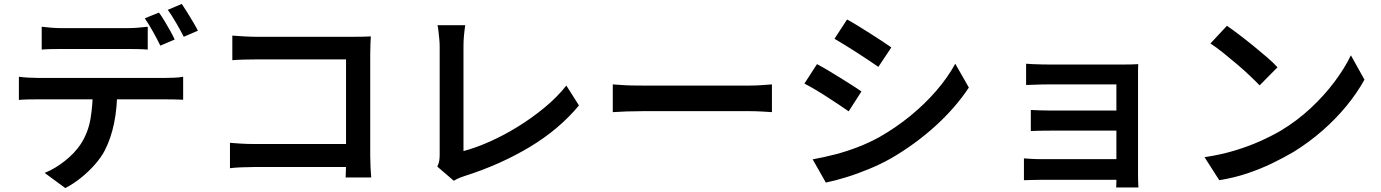

<svg xmlns="http://www.w3.org/2000/svg" viewBox="-20 -884 7020 976"><path d="M192 -748Q216 -745 243 -743Q270 -741 294 -741Q313 -741 347 -741Q381 -741 422 -741Q463 -741 503.5 -741Q544 -741 577 -741Q610 -741 627 -741Q652 -741 679 -743Q706 -745 731 -748V-632Q706 -634 679 -634.5Q652 -635 627 -635Q610 -635 577 -635Q544 -635 503.5 -635Q463 -635 422 -635Q381 -635 347 -635Q313 -635 295 -635Q270 -635 242 -634.5Q214 -634 192 -632ZM76 -494Q97 -491 121.5 -489.5Q146 -488 169 -488Q182 -488 221 -488Q260 -488 315 -488Q370 -488 433.5 -488Q497 -488 560.5 -488Q624 -488 679.5 -488Q735 -488 773.5 -488Q812 -488 824 -488Q840 -488 866 -489Q892 -490 911 -494V-377Q893 -378 868.5 -378.5Q844 -379 824 -379Q812 -379 773.5 -379Q735 -379 679.5 -379Q624 -379 560.5 -379Q497 -379 433.5 -379Q370 -379 315 -379Q260 -379 221 -379Q182 -379 169 -379Q147 -379 121.5 -378.5Q96 -378 76 -376ZM576 -432Q576 -336 560 -258Q544 -180 512 -118Q494 -84 463.5 -49Q433 -14 394.5 17.5Q356 49 312 72L207 -5Q261 -27 310.5 -66.5Q360 -106 390 -151Q428 -209 440 -280Q452 -351 452 -432ZM788 -820Q801 -803 816 -778Q831 -753 845 -728Q859 -703 868 -683L795 -652Q780 -683 758 -722.5Q736 -762 716 -791ZM904 -864Q917 -845 932.5 -820Q948 -795 962.5 -770.5Q977 -746 986 -728L914 -697Q898 -729 875.5 -767.5Q853 -806 833 -834Z M1161 -703Q1188 -701 1221.5 -699Q1255 -697 1281 -697H1781Q1802 -697 1827 -697.5Q1852 -698 1865 -699Q1864 -682 1863 -657Q1862 -632 1862 -611V-93Q1862 -67 1863.5 -34Q1865 -1 1867 18H1737Q1738 -1 1738.5 -27Q1739 -53 1739 -80V-582H1281Q1250 -582 1215.5 -581Q1181 -580 1161 -578ZM1149 -158Q1172 -156 1204 -154Q1236 -152 1269 -152H1808V-35H1273Q1243 -35 1207.5 -33.5Q1172 -32 1149 -29Z M2203 -37Q2211 -54 2213 -67.5Q2215 -81 2215 -98Q2215 -116 2215 -155.5Q2215 -195 2215 -248Q2215 -301 2215 -359.5Q2215 -418 2215 -474.5Q2215 -531 2215 -576.5Q2215 -622 2215 -649Q2215 -666 2213 -686Q2211 -706 2209 -724.5Q2207 -743 2204 -756H2345Q2341 -730 2338.5 -703Q2336 -676 2336 -649Q2336 -626 2336 -589.5Q2336 -553 2336 -508.5Q2336 -464 2336 -416Q2336 -368 2336 -321Q2336 -274 2336 -233Q2336 -192 2336 -161Q2336 -130 2336 -116Q2400 -133 2471.5 -165Q2543 -197 2614 -241Q2685 -285 2748.5 -337.5Q2812 -390 2859 -449L2923 -348Q2822 -226 2671.5 -136Q2521 -46 2341 11Q2332 14 2317.5 19.5Q2303 25 2287 35Z M3095 -455Q3112 -454 3138.5 -452Q3165 -450 3194 -449.5Q3223 -449 3249 -449Q3272 -449 3308 -449Q3344 -449 3388 -449Q3432 -449 3479.5 -449Q3527 -449 3574.5 -449Q3622 -449 3664 -449Q3706 -449 3738.5 -449Q3771 -449 3790 -449Q3826 -449 3855.5 -451.5Q3885 -454 3904 -455V-314Q3887 -315 3854.5 -317Q3822 -319 3790 -319Q3772 -319 3739 -319Q3706 -319 3663.5 -319Q3621 -319 3574 -319Q3527 -319 3479.5 -319Q3432 -319 3388 -319Q3344 -319 3308 -319Q3272 -319 3249 -319Q3207 -319 3164.5 -317.5Q3122 -316 3095 -314Z M4286 -785Q4310 -772 4341 -753Q4372 -734 4404 -713.5Q4436 -693 4464.5 -674.5Q4493 -656 4511 -643L4445 -544Q4425 -558 4396.5 -577Q4368 -596 4337 -616Q4306 -636 4276 -654.5Q4246 -673 4222 -687ZM4111 -74Q4167 -84 4225 -99Q4283 -114 4340 -136Q4397 -158 4450 -187Q4534 -235 4607 -294.5Q4680 -354 4738.5 -421.5Q4797 -489 4836 -560L4905 -439Q4837 -336 4735 -243.5Q4633 -151 4511 -80Q4460 -51 4400 -26Q4340 -1 4281.5 17Q4223 35 4178 44ZM4133 -558Q4158 -545 4189 -526.5Q4220 -508 4252 -488Q4284 -468 4312.5 -450Q4341 -432 4359 -419L4294 -318Q4273 -333 4245 -351.5Q4217 -370 4185.5 -390.5Q4154 -411 4123.5 -429Q4093 -447 4069 -459Z M5196 -560Q5208 -559 5229.5 -558Q5251 -557 5274 -556.5Q5297 -556 5313 -556Q5336 -556 5373.5 -556Q5411 -556 5456 -556Q5501 -556 5546 -556Q5591 -556 5630 -556Q5669 -556 5694 -556Q5712 -556 5733.5 -556.5Q5755 -557 5766 -558Q5765 -548 5765 -529.5Q5765 -511 5765 -495Q5765 -485 5765 -450.5Q5765 -416 5765 -366Q5765 -316 5765 -260.5Q5765 -205 5765 -151.5Q5765 -98 5765 -56.5Q5765 -15 5765 5Q5765 17 5765.5 37Q5766 57 5767 69H5654Q5655 58 5655 37Q5655 16 5655 0Q5655 -25 5655 -66Q5655 -107 5655 -156Q5655 -205 5655 -254Q5655 -303 5655 -345.5Q5655 -388 5655 -417.5Q5655 -447 5655 -455Q5646 -455 5622 -455Q5598 -455 5566 -455Q5534 -455 5498 -455Q5462 -455 5426.5 -455Q5391 -455 5361.5 -455Q5332 -455 5313 -455Q5297 -455 5273.5 -454.5Q5250 -454 5228.5 -453Q5207 -452 5196 -452ZM5220 -325Q5239 -324 5268 -323Q5297 -322 5324 -322Q5336 -322 5367 -322Q5398 -322 5439.5 -322Q5481 -322 5524.5 -322Q5568 -322 5607.5 -322Q5647 -322 5674 -322Q5701 -322 5708 -322V-220Q5701 -220 5674 -220Q5647 -220 5607.5 -220Q5568 -220 5524.5 -220Q5481 -220 5439.5 -220Q5398 -220 5367.5 -220Q5337 -220 5324 -220Q5297 -220 5267.5 -219.5Q5238 -219 5220 -218ZM5185 -79Q5197 -78 5220 -76.5Q5243 -75 5270 -75Q5285 -75 5320 -75Q5355 -75 5400.5 -75Q5446 -75 5495.5 -75Q5545 -75 5589.5 -75Q5634 -75 5666 -75Q5698 -75 5709 -75V30Q5696 30 5663 30Q5630 30 5585 30Q5540 30 5491.5 30Q5443 30 5398 30Q5353 30 5319 30Q5285 30 5270 30Q5248 30 5222.5 31Q5197 32 5185 32Z M6217 -753Q6243 -735 6278 -708.5Q6313 -682 6350 -652Q6387 -622 6420 -593.5Q6453 -565 6474 -542L6383 -450Q6364 -470 6333.5 -499Q6303 -528 6267 -558.5Q6231 -589 6196 -617Q6161 -645 6133 -663ZM6103 -85Q6184 -97 6254 -118Q6324 -139 6383.5 -165.5Q6443 -192 6491 -220Q6574 -270 6643 -334.5Q6712 -399 6764 -468.5Q6816 -538 6847 -603L6916 -479Q6879 -412 6825 -346Q6771 -280 6703 -220.5Q6635 -161 6556 -112Q6505 -82 6446 -53.5Q6387 -25 6320 -2.5Q6253 20 6178 32Z"/></svg>

Font: Noto Sans JP Thin SemiBold
Style: Regular
Weight: 600
Version: Version 2.004-H2;hotconv 1.0.118;makeotfexe 2.5.65603